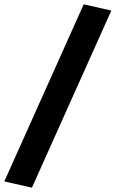

<svg xmlns="http://www.w3.org/2000/svg" viewBox="-85 -789 536 890"><path d="M63 81 -65 52 303 -769 431 -740Z"/></svg>

Font: Nunito Sans 7pt SemiCondensed Black
Style: Italic
Weight: 900
Width: 4
Italic angle: -9°
Designer: Vernon Adams
Foundry: Vernon Adams
Version: Version 3.101;gftools[0.9.27]